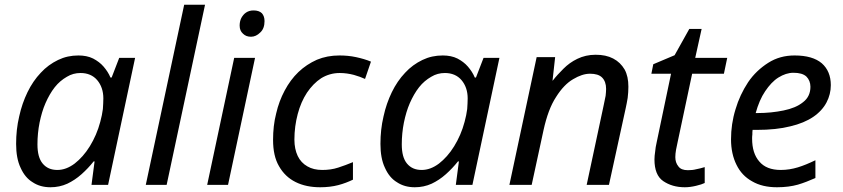

<svg xmlns="http://www.w3.org/2000/svg" viewBox="-20 -780 3555 810"><path d="M193 10C164 10 139 3 118 -11C96 -24 79 -45 67 -72C54 -99 48 -133 48 -173C48 -213 52 -251 61 -289C69 -326 81 -360 96 -391C111 -422 130 -450 152 -473C173 -496 198 -514 225 -527C252 -540 280 -546 311 -546C334 -546 355 -542 373 -533C390 -524 405 -513 417 -499C429 -485 439 -470 446 -453H451L483 -536H550L436 0H366L379 -99H375C360 -80 343 -62 324 -45C305 -28 285 -15 264 -5C242 5 218 10 193 10ZM222 -63C247 -63 271 -72 295 -90C318 -108 340 -132 359 -163C378 -194 393 -228 403 -266C408 -285 412 -303 414 -320C415 -336 416 -351 416 -365C416 -396 407 -422 390 -442C373 -462 349 -472 320 -472C299 -472 280 -467 262 -456C243 -445 226 -431 211 -412C196 -393 183 -370 172 -345C161 -320 153 -292 147 -263C141 -233 138 -202 138 -171C138 -135 145 -108 160 -90C175 -72 195 -63 222 -63Z M683 0H595L757 -760H845L683 0Z M942 0H854L968 -536H1056L942 0ZM1039 -625C1025 -625 1014 -629 1005 -638C996 -646 991 -657 991 -672C991 -683 993 -694 998 -704C1003 -713 1009 -721 1018 -727C1027 -733 1037 -736 1050 -736C1065 -736 1077 -732 1085 -724C1092 -716 1096 -705 1096 -691C1096 -670 1090 -654 1078 -643C1066 -631 1053 -625 1039 -625Z M1331 10C1292 10 1257 3 1227 -12C1197 -27 1174 -49 1157 -79C1140 -108 1132 -145 1132 -190C1132 -229 1136 -266 1145 -301C1153 -336 1165 -368 1181 -398C1197 -428 1216 -454 1239 -476C1262 -498 1288 -515 1317 -528C1346 -540 1377 -546 1412 -546C1435 -546 1459 -544 1482 -539C1505 -534 1526 -528 1545 -520L1520 -447C1507 -453 1491 -459 1473 -464C1454 -469 1434 -472 1413 -472C1384 -472 1358 -464 1335 -450C1312 -435 1292 -414 1275 -389C1258 -363 1245 -333 1236 -299C1227 -265 1222 -229 1222 -191C1222 -164 1227 -141 1236 -122C1245 -103 1259 -88 1277 -78C1294 -68 1315 -63 1340 -63C1363 -63 1386 -66 1407 -73C1428 -80 1448 -87 1469 -96V-22C1450 -13 1430 -5 1407 1C1384 7 1358 10 1331 10Z M1730 10C1701 10 1676 3 1655 -11C1633 -24 1616 -45 1604 -72C1591 -99 1585 -133 1585 -173C1585 -213 1589 -251 1598 -289C1606 -326 1618 -360 1633 -391C1648 -422 1667 -450 1689 -473C1710 -496 1735 -514 1762 -527C1789 -540 1817 -546 1848 -546C1871 -546 1892 -542 1910 -533C1927 -524 1942 -513 1954 -499C1966 -485 1976 -470 1983 -453H1988L2020 -536H2087L1973 0H1903L1916 -99H1912C1897 -80 1880 -62 1861 -45C1842 -28 1822 -15 1801 -5C1779 5 1755 10 1730 10ZM1759 -63C1784 -63 1808 -72 1832 -90C1855 -108 1877 -132 1896 -163C1915 -194 1930 -228 1940 -266C1945 -285 1949 -303 1951 -320C1952 -336 1953 -351 1953 -365C1953 -396 1944 -422 1927 -442C1910 -462 1886 -472 1857 -472C1836 -472 1817 -467 1799 -456C1780 -445 1763 -431 1748 -412C1733 -393 1720 -370 1709 -345C1698 -320 1690 -292 1684 -263C1678 -233 1675 -202 1675 -171C1675 -135 1682 -108 1697 -90C1712 -72 1732 -63 1759 -63Z M2223 0H2129L2244 -539H2322L2311 -440H2312C2325 -457 2340 -473 2357 -490C2374 -507 2393 -521 2416 -532C2439 -543 2464 -549 2493 -549C2522 -549 2546 -544 2567 -533C2588 -522 2603 -507 2615 -487C2626 -467 2631 -443 2631 -414C2631 -399 2630 -383 2628 -367C2625 -351 2623 -337 2620 -325L2549 0H2455L2527 -337C2530 -352 2533 -365 2535 -376C2536 -386 2537 -396 2537 -405C2537 -426 2531 -442 2520 -453C2509 -464 2492 -469 2469 -469C2447 -469 2423 -461 2398 -446C2372 -431 2348 -406 2326 -371C2303 -336 2286 -290 2273 -231L2223 0Z M2869 10C2833 10 2803 1 2778 -16C2753 -33 2741 -64 2741 -107C2741 -117 2742 -128 2744 -141C2745 -153 2747 -165 2750 -178L2811 -469H2728L2736 -509L2826 -547L2888 -658H2940L2913 -536H3048L3034 -469H2900L2838 -177C2836 -168 2834 -159 2832 -148C2830 -137 2829 -126 2829 -117C2829 -102 2833 -89 2842 -78C2850 -67 2863 -62 2882 -62C2894 -62 2906 -63 2917 -66C2928 -68 2940 -71 2953 -75V-8C2945 -4 2933 0 2916 4C2899 8 2884 10 2869 10Z M3258 10C3217 10 3182 2 3153 -15C3124 -31 3102 -54 3087 -85C3072 -115 3064 -151 3064 -192C3064 -235 3070 -277 3083 -319C3095 -360 3113 -398 3136 -433C3159 -467 3188 -494 3221 -515C3254 -536 3291 -546 3332 -546C3383 -546 3421 -535 3447 -513C3472 -491 3485 -460 3485 -421C3485 -395 3479 -371 3467 -348C3455 -325 3436 -304 3411 -287C3386 -270 3353 -256 3314 -247C3275 -237 3227 -232 3172 -232H3155C3154 -226 3154 -220 3154 -213C3153 -206 3153 -200 3153 -195C3153 -154 3163 -122 3183 -99C3203 -75 3233 -63 3274 -63C3299 -63 3323 -67 3346 -74C3369 -81 3393 -91 3420 -104V-29C3395 -18 3370 -8 3346 -1C3321 6 3292 10 3258 10ZM3168 -303H3175C3215 -303 3252 -307 3286 -314C3320 -321 3347 -332 3368 -349C3389 -365 3399 -387 3399 -414C3399 -431 3393 -446 3382 -457C3370 -468 3352 -473 3327 -473C3306 -473 3285 -466 3264 -453C3243 -440 3225 -420 3208 -395C3191 -370 3178 -339 3168 -303Z"/></svg>

Font: NameLogos Sans
Style: Italic
Weight: 500
Version: Version 0.1